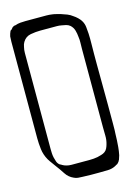

<svg xmlns="http://www.w3.org/2000/svg" viewBox="-108 -680 542 796"><g transform="rotate(-15 163.5 -282.0)"><path d="M323 -419Q323 -410 323 -375.5Q323 -341 323.5 -295Q324 -249 324 -202.5Q324 -156 324 -121.5Q324 -87 323 -78Q323 -64 322 -49.5Q321 -35 320 -21Q319 -13 318 -4Q317 5 315 13Q313 21 309.5 30Q306 39 298 46Q297 47 294 48Q291 49 289 51Q273 60 253 60.5Q233 61 215 61Q198 61 180.5 61Q163 61 146 60Q136 60 126.5 59Q117 58 109 54Q88 45 75.5 25.5Q63 6 50 -11Q44 -20 37 -29Q30 -38 24 -48Q11 -71 8 -96Q5 -121 5 -143V-534Q5 -545 5 -557Q5 -569 6 -580Q7 -585 9 -591Q11 -597 13 -601Q14 -604 19 -606Q21 -608 23.5 -611.5Q26 -615 29 -616Q32 -619 39 -619Q50 -623 61.5 -624Q73 -625 84 -625H148Q161 -625 173.5 -625Q186 -625 199 -623Q207 -622 216 -619.5Q225 -617 233 -615Q246 -611 258.5 -606Q271 -601 281 -593Q289 -588 298 -579.5Q307 -571 312 -562Q319 -550 320.5 -535.5Q322 -521 323 -507Q324 -485 323.5 -463.5Q323 -442 323 -419ZM157 0Q174 0 192 0Q210 0 226 -3Q234 -5 243 -7.5Q252 -10 259 -15Q266 -20 270 -28.5Q274 -37 276 -45Q281 -62 280.5 -80.5Q280 -99 280 -116V-454Q280 -467 280.5 -479.5Q281 -492 279 -505Q278 -519 274 -533Q270 -547 259 -557Q252 -563 242 -565.5Q232 -568 224 -569Q214 -571 204 -571Q194 -571 184 -571H133Q113 -571 91 -567Q69 -563 57 -543Q52 -535 50 -523Q47 -511 47 -498Q47 -485 47 -472V-86Q47 -77 47.5 -67.5Q48 -58 50 -49Q52 -41 55 -31.5Q58 -22 65 -16Q67 -14 70 -13Q73 -12 75 -10Q92 0 114 0Q136 0 157 0Z"/></g></svg>

Font: Rubik Vinyl
Style: Regular
Weight: 400
Designer: Hubert and Fischer, NaN
Foundry: Hubert and Fischer, NaN
Version: Version 2.200